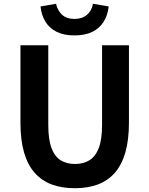

<svg xmlns="http://www.w3.org/2000/svg" viewBox="-20 -980 788 1014"><path d="M376 14Q307 14 254 -5.5Q201 -25 163.5 -67Q126 -109 107 -175Q88 -241 88 -333V-741H235V-320Q235 -243 252 -198Q269 -153 300.5 -133.5Q332 -114 376 -114Q420 -114 452 -133.5Q484 -153 501.5 -198Q519 -243 519 -320V-741H661V-333Q661 -241 642 -175Q623 -109 586 -67Q549 -25 496 -5.5Q443 14 376 14ZM373 -793Q318 -793 280 -811.5Q242 -830 220.5 -864.5Q199 -899 194 -946L276 -960Q284 -924 308 -902Q332 -880 373 -880Q414 -880 439.5 -902Q465 -924 471 -960L554 -946Q549 -899 527 -864.5Q505 -830 467 -811.5Q429 -793 373 -793Z"/></svg>

Font: Noto Sans KR
Style: Bold
Weight: 700
Designer: Ryoko NISHIZUKA  (kana, bopomofo & ideographs); Paul D. Hunt (Latin, Greek & Cyrillic); Sandoll Communications , Soo-you
Foundry: Adobe
Version: Version 2.004-H2;hotconv 1.0.118;makeotfexe 2.5.65603